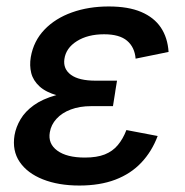

<svg xmlns="http://www.w3.org/2000/svg" viewBox="-20 -570 578 600"><path d="M228 9.8Q162.6 9.8 114 -9.5Q65.4 -28.8 41.5 -64Q17.6 -99.1 25.4 -147.5Q29.8 -172.9 44.2 -197.3Q58.6 -221.7 85.7 -241.2Q112.8 -260.7 155 -272.5Q197.3 -284.2 256.8 -284.2H340.3L333 -238.3H265.1Q229 -238.3 201.2 -227.8Q173.3 -217.3 156.5 -198.7Q139.6 -180.2 135.7 -156.7Q129.4 -121.1 158.9 -99.4Q188.5 -77.6 245.1 -77.6Q282.7 -77.6 307.4 -87.4Q332 -97.2 348.1 -116.5Q364.3 -135.7 375 -163.6L472.7 -145Q454.6 -96.7 421.6 -61.8Q388.7 -26.9 340.3 -8.5Q292 9.8 228 9.8ZM253.9 -261.2Q196.8 -261.2 160.2 -271.5Q123.5 -281.7 103.5 -300Q83.5 -318.4 77.6 -341.8Q71.8 -365.2 76.2 -391.6Q85 -441.9 118.9 -477.3Q152.8 -512.7 204.8 -531.2Q256.8 -549.8 319.8 -549.8Q380.9 -549.8 421.1 -532.7Q461.4 -515.6 482.7 -483.9Q503.9 -452.1 506.8 -407.7L403.8 -386.7Q400.9 -422.4 377.2 -442.6Q353.5 -462.9 305.2 -462.9Q254.4 -462.9 220.2 -441.4Q186 -419.9 181.2 -385.3Q176.8 -354.5 201.7 -336.2Q226.6 -317.9 278.8 -317.9H345.7L336.4 -261.2Z"/></svg>

Font: Inter 16pt Medium
Style: Italic
Weight: 500
Italic angle: -9.3988°
Version: Version 4.001;git-66647c0bb